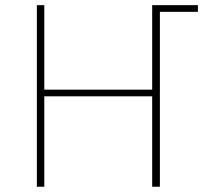

<svg xmlns="http://www.w3.org/2000/svg" viewBox="-20 -710 787 730"><path d="M120.1 0V-690.4H148.4V-369.1H558.6V-690.4H732.4V-665H587.9V0H558.6V-343.8H148.4V0Z"/></svg>

Font: Gothic A1 Thin
Style: Regular
Weight: 250
Designer: HanYang I&C Co.,Ltd.
Foundry: HanYang I&C Co.,Ltd.
Version: Version 2.50